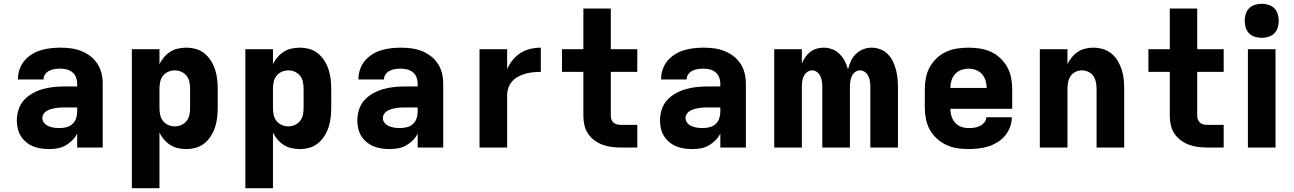

<svg xmlns="http://www.w3.org/2000/svg" viewBox="-20 -780 6840 1015"><path d="M240 8Q219 8 197.5 5Q176 2 156 -6Q136 -14 119 -28Q102 -42 90.5 -60Q79 -78 74 -99.5Q69 -121 69 -142Q69 -172 78 -200.5Q87 -229 106.5 -250.5Q126 -272 152 -286.5Q178 -301 206.5 -309Q235 -317 264 -320Q293 -323 322 -323H388V-338Q388 -355 382 -371Q376 -387 362.5 -398Q349 -409 332.5 -413Q316 -417 299 -417Q284 -417 269.5 -415Q255 -413 241.5 -406.5Q228 -400 219 -388Q210 -376 210 -361V-360H75V-364Q75 -390 84 -415Q93 -440 109.5 -459.5Q126 -479 148.5 -493Q171 -507 196 -514.5Q221 -522 247 -525Q273 -528 299 -528Q327 -528 354.5 -524.5Q382 -521 408 -511Q434 -501 456.5 -484Q479 -467 494.5 -443.5Q510 -420 516.5 -393Q523 -366 523 -338V0H388V-74Q378 -54 362 -38Q346 -22 326.5 -11Q307 0 285 4Q263 8 240 8ZM295 -103Q313 -103 331 -107.5Q349 -112 362.5 -124Q376 -136 382 -153.5Q388 -171 388 -189V-212H322Q310 -212 298 -211.5Q286 -211 274 -209Q262 -207 250.5 -203.5Q239 -200 228.5 -194.5Q218 -189 211 -178.5Q204 -168 204 -156Q204 -141 214 -129.5Q224 -118 237.5 -112.5Q251 -107 266 -105Q281 -103 295 -103Z M677 215V-520H823V-440Q832 -460 846.5 -477Q861 -494 879.5 -506Q898 -518 920 -523Q942 -528 964 -528Q990 -528 1015.5 -521Q1041 -514 1061 -497.5Q1081 -481 1095 -459Q1109 -437 1117 -412Q1125 -387 1128 -361.5Q1131 -336 1131 -310V-210Q1131 -184 1128 -158.5Q1125 -133 1117 -108Q1109 -83 1095 -61Q1081 -39 1061 -22.5Q1041 -6 1015.5 1Q990 8 964 8Q942 8 920 3Q898 -2 879.5 -14Q861 -26 846.5 -43Q832 -60 823 -80V215ZM904 -112Q922 -112 939 -119.5Q956 -127 967 -141.5Q978 -156 981.5 -174Q985 -192 985 -210V-310Q985 -328 981.5 -346Q978 -364 967 -378.5Q956 -393 939 -400.5Q922 -408 904 -408Q886 -408 869 -400.5Q852 -393 841 -378.5Q830 -364 826.5 -346Q823 -328 823 -310V-210Q823 -192 826.5 -174Q830 -156 841 -141.5Q852 -127 869 -119.5Q886 -112 904 -112Z M1277 215V-520H1423V-440Q1432 -460 1446.5 -477Q1461 -494 1479.5 -506Q1498 -518 1520 -523Q1542 -528 1564 -528Q1590 -528 1615.5 -521Q1641 -514 1661 -497.5Q1681 -481 1695 -459Q1709 -437 1717 -412Q1725 -387 1728 -361.5Q1731 -336 1731 -310V-210Q1731 -184 1728 -158.5Q1725 -133 1717 -108Q1709 -83 1695 -61Q1681 -39 1661 -22.5Q1641 -6 1615.5 1Q1590 8 1564 8Q1542 8 1520 3Q1498 -2 1479.5 -14Q1461 -26 1446.5 -43Q1432 -60 1423 -80V215ZM1504 -112Q1522 -112 1539 -119.5Q1556 -127 1567 -141.5Q1578 -156 1581.5 -174Q1585 -192 1585 -210V-310Q1585 -328 1581.5 -346Q1578 -364 1567 -378.5Q1556 -393 1539 -400.5Q1522 -408 1504 -408Q1486 -408 1469 -400.5Q1452 -393 1441 -378.5Q1430 -364 1426.5 -346Q1423 -328 1423 -310V-210Q1423 -192 1426.5 -174Q1430 -156 1441 -141.5Q1452 -127 1469 -119.5Q1486 -112 1504 -112Z M2040 8Q2019 8 1997.5 5Q1976 2 1956 -6Q1936 -14 1919 -28Q1902 -42 1890.5 -60Q1879 -78 1874 -99.5Q1869 -121 1869 -142Q1869 -172 1878 -200.5Q1887 -229 1906.5 -250.5Q1926 -272 1952 -286.5Q1978 -301 2006.5 -309Q2035 -317 2064 -320Q2093 -323 2122 -323H2188V-338Q2188 -355 2182 -371Q2176 -387 2162.5 -398Q2149 -409 2132.5 -413Q2116 -417 2099 -417Q2084 -417 2069.5 -415Q2055 -413 2041.5 -406.5Q2028 -400 2019 -388Q2010 -376 2010 -361V-360H1875V-364Q1875 -390 1884 -415Q1893 -440 1909.5 -459.5Q1926 -479 1948.5 -493Q1971 -507 1996 -514.5Q2021 -522 2047 -525Q2073 -528 2099 -528Q2127 -528 2154.5 -524.5Q2182 -521 2208 -511Q2234 -501 2256.5 -484Q2279 -467 2294.5 -443.5Q2310 -420 2316.5 -393Q2323 -366 2323 -338V0H2188V-74Q2178 -54 2162 -38Q2146 -22 2126.5 -11Q2107 0 2085 4Q2063 8 2040 8ZM2095 -103Q2113 -103 2131 -107.5Q2149 -112 2162.5 -124Q2176 -136 2182 -153.5Q2188 -171 2188 -189V-212H2122Q2110 -212 2098 -211.5Q2086 -211 2074 -209Q2062 -207 2050.5 -203.5Q2039 -200 2028.5 -194.5Q2018 -189 2011 -178.5Q2004 -168 2004 -156Q2004 -141 2014 -129.5Q2024 -118 2037.5 -112.5Q2051 -107 2066 -105Q2081 -103 2095 -103Z M2515 0V-520H2661V-414Q2672 -440 2690 -462.5Q2708 -485 2732 -500Q2756 -515 2783.5 -521.5Q2811 -528 2839 -528V-400Q2819 -400 2798.5 -398Q2778 -396 2758.5 -390.5Q2739 -385 2720.5 -375.5Q2702 -366 2688 -350.5Q2674 -335 2667.5 -315.5Q2661 -296 2661 -276V0Z M3349 0H3264Q3239 0 3214.5 -3Q3190 -6 3166.5 -14.5Q3143 -23 3123 -37.5Q3103 -52 3089 -73Q3075 -94 3069.5 -118Q3064 -142 3064 -167V-400H2951V-520H3064V-735H3209V-520H3349V-400H3209V-167Q3209 -157 3213 -147Q3217 -137 3225 -130.5Q3233 -124 3243.5 -122Q3254 -120 3264 -120H3349Z M3640 8Q3619 8 3597.5 5Q3576 2 3556 -6Q3536 -14 3519 -28Q3502 -42 3490.5 -60Q3479 -78 3474 -99.5Q3469 -121 3469 -142Q3469 -172 3478 -200.5Q3487 -229 3506.5 -250.5Q3526 -272 3552 -286.5Q3578 -301 3606.5 -309Q3635 -317 3664 -320Q3693 -323 3722 -323H3788V-338Q3788 -355 3782 -371Q3776 -387 3762.5 -398Q3749 -409 3732.5 -413Q3716 -417 3699 -417Q3684 -417 3669.5 -415Q3655 -413 3641.5 -406.5Q3628 -400 3619 -388Q3610 -376 3610 -361V-360H3475V-364Q3475 -390 3484 -415Q3493 -440 3509.5 -459.5Q3526 -479 3548.5 -493Q3571 -507 3596 -514.5Q3621 -522 3647 -525Q3673 -528 3699 -528Q3727 -528 3754.5 -524.5Q3782 -521 3808 -511Q3834 -501 3856.5 -484Q3879 -467 3894.5 -443.5Q3910 -420 3916.5 -393Q3923 -366 3923 -338V0H3788V-74Q3778 -54 3762 -38Q3746 -22 3726.5 -11Q3707 0 3685 4Q3663 8 3640 8ZM3695 -103Q3713 -103 3731 -107.5Q3749 -112 3762.5 -124Q3776 -136 3782 -153.5Q3788 -171 3788 -189V-212H3722Q3710 -212 3698 -211.5Q3686 -211 3674 -209Q3662 -207 3650.5 -203.5Q3639 -200 3628.5 -194.5Q3618 -189 3611 -178.5Q3604 -168 3604 -156Q3604 -141 3614 -129.5Q3624 -118 3637.5 -112.5Q3651 -107 3666 -105Q3681 -103 3695 -103Z M4073 0V-520H4219V-444Q4226 -462 4237 -478Q4248 -494 4263 -505.5Q4278 -517 4296.5 -522.5Q4315 -528 4334 -528Q4358 -528 4380 -519.5Q4402 -511 4418.5 -494.5Q4435 -478 4446 -457Q4457 -436 4463 -413Q4468 -436 4478 -457Q4488 -478 4504.5 -494.5Q4521 -511 4543 -519.5Q4565 -528 4588 -528Q4611 -528 4633.5 -519.5Q4656 -511 4672.5 -494.5Q4689 -478 4699.5 -457Q4710 -436 4716 -413Q4722 -390 4724.5 -367Q4727 -344 4727 -320V0H4581V-320Q4581 -335 4579 -349.5Q4577 -364 4571 -377Q4565 -390 4553 -399Q4541 -408 4527 -408Q4512 -408 4500.5 -399Q4489 -390 4483 -377Q4477 -364 4475 -349.5Q4473 -335 4473 -320V0H4327V-320Q4327 -335 4325 -349.5Q4323 -364 4317 -377Q4311 -390 4299.5 -399Q4288 -408 4273 -408Q4259 -408 4247 -399Q4235 -390 4229 -377Q4223 -364 4221 -349.5Q4219 -335 4219 -320V0Z M5100 8Q5070 8 5040 3.5Q5010 -1 4982.5 -14Q4955 -27 4932.5 -47.5Q4910 -68 4895.5 -94Q4881 -120 4875 -150Q4869 -180 4869 -210V-310Q4869 -340 4875 -370Q4881 -400 4895.5 -426Q4910 -452 4932.5 -473Q4955 -494 4982.5 -506.5Q5010 -519 5040 -523.5Q5070 -528 5100 -528Q5130 -528 5160 -523.5Q5190 -519 5217.5 -506.5Q5245 -494 5267.5 -473Q5290 -452 5304.5 -426Q5319 -400 5325 -370Q5331 -340 5331 -310V-205H5004Q5004 -185 5010 -165.5Q5016 -146 5029 -131.5Q5042 -117 5061 -110Q5080 -103 5100 -103Q5115 -103 5130.5 -105Q5146 -107 5159.5 -113.5Q5173 -120 5183.5 -132.5Q5194 -145 5194 -160H5329Q5329 -133 5319.5 -108Q5310 -83 5293 -62.5Q5276 -42 5253 -28Q5230 -14 5204.5 -6Q5179 2 5152.5 5Q5126 8 5100 8ZM5196 -315Q5196 -335 5190 -354.5Q5184 -374 5171 -388.5Q5158 -403 5139 -410Q5120 -417 5100 -417Q5080 -417 5061 -410Q5042 -403 5029 -388.5Q5016 -374 5010 -354.5Q5004 -335 5004 -315Z M5477 0V-520H5623V-441Q5632 -460 5646 -477Q5660 -494 5678 -506Q5696 -518 5717.5 -523Q5739 -528 5760 -528Q5786 -528 5811 -520.5Q5836 -513 5856 -496.5Q5876 -480 5889 -458Q5902 -436 5910 -411.5Q5918 -387 5920.5 -361.5Q5923 -336 5923 -310V0H5777V-310Q5777 -328 5773.5 -345.5Q5770 -363 5760.5 -377.5Q5751 -392 5734.5 -400Q5718 -408 5700 -408Q5682 -408 5665.5 -400Q5649 -392 5639.5 -377.5Q5630 -363 5626.5 -345.5Q5623 -328 5623 -310V0Z M6449 0H6364Q6339 0 6314.5 -3Q6290 -6 6266.5 -14.5Q6243 -23 6223 -37.5Q6203 -52 6189 -73Q6175 -94 6169.5 -118Q6164 -142 6164 -167V-400H6051V-520H6164V-735H6309V-520H6449V-400H6309V-167Q6309 -157 6313 -147Q6317 -137 6325 -130.5Q6333 -124 6343.5 -122Q6354 -120 6364 -120H6449Z M6577 0V-520H6723V0ZM6650 -580Q6632 -580 6614 -585.5Q6596 -591 6583.5 -603.5Q6571 -616 6565.5 -634Q6560 -652 6560 -670Q6560 -688 6565.5 -706Q6571 -724 6583.5 -736.5Q6596 -749 6614 -754.5Q6632 -760 6650 -760Q6668 -760 6686 -754.5Q6704 -749 6716.5 -736.5Q6729 -724 6734.5 -706Q6740 -688 6740 -670Q6740 -652 6734.5 -634Q6729 -616 6716.5 -603.5Q6704 -591 6686 -585.5Q6668 -580 6650 -580Z"/></svg>

Font: Iosevka Aile Heavy
Style: Regular
Weight: 900
Designer: Belleve Invis
Foundry: Belleve Invis
Version: Version 31.1.0; ttfautohint (v1.8.4)